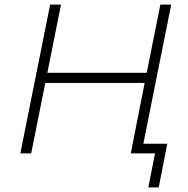

<svg xmlns="http://www.w3.org/2000/svg" viewBox="-20 -664 813 831"><path d="M721 -644 592 0H546L606 -305H176L115 0H68L197 -644H244L185 -349H615L674 -644ZM704 -42 667 147H622L651 0H546L555 -42Z"/></svg>

Font: Montserrat Ace
Style: Light Italic
Weight: 300
Italic angle: -11.3°
Designer: Julieta Ulanovsky
Foundry: Julieta Ulanovsky
Version: Version 1